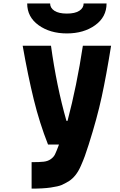

<svg xmlns="http://www.w3.org/2000/svg" viewBox="-20 -937 707 1134"><path d="M474 -916.7H609.4Q609.4 -836.6 542 -788.1Q474.6 -739.6 375 -739.6Q275.4 -739.6 208 -788.1Q140.6 -836.6 140.6 -916.7H276Q276 -890 301.4 -873.4Q326.8 -856.8 375 -856.8Q423.2 -856.8 448.6 -873.4Q474 -890 474 -916.7ZM378.9 -223.3Q433.6 -430.3 469.4 -666.7H636.1Q608.1 -491.5 580.7 -365.2Q553.4 -238.9 503.9 -83.3Q490.2 -40.4 481.1 -15.3Q472 9.8 457.7 42.3Q443.4 74.9 426.1 96.7Q408.9 118.5 388 132.2Q362.6 147.8 343.4 155.9Q324.2 164.1 279.6 170.6Q235 177.1 166.7 177.1V20.8Q214.2 20.8 238.6 17.9Q263 15 279.9 2.9Q296.9 -9.1 304.7 -25.1Q312.5 -41 325.5 -75.5Q327.5 -80.7 328.1 -83.3H263.7Q213.5 -210.3 179.4 -349.6Q145.2 -488.9 113.9 -666.7H281.2Q313.8 -429 372.4 -223.3Z"/></svg>

Font: Monoid
Style: Bold
Weight: 700
Width: 4
Designer: Andreas Larsen (@larsenwork)
Version: Version 0.61